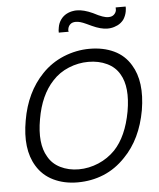

<svg xmlns="http://www.w3.org/2000/svg" viewBox="-54 -802 716 863"><g transform="rotate(-5 304.0 -370.0)"><path d="M543.5 -731Q540 -711.5 529 -695Q517.5 -680 501.5 -672.2Q485.5 -664.5 470 -662.5Q467.5 -662 463.8 -661.8Q460 -661.5 455 -661.5Q425.5 -661.5 385.5 -680Q378.5 -683.5 363 -690.5Q347 -698 336 -701Q325 -704 315.5 -704Q300 -704 291.2 -696.2Q282.5 -688.5 280 -677Q277.5 -668.5 280 -662.5H235.5Q234.5 -670.5 237.5 -685.5Q240.5 -705 252 -721Q262.5 -735.5 278 -743.8Q293.5 -752 310.5 -754Q313 -754.5 316.5 -754.8Q320 -755 325 -755Q355.5 -755 396 -736.5Q409.5 -729.5 419.2 -725Q429 -720.5 437 -717.8Q445 -715 451.2 -713.8Q457.5 -712.5 464.5 -712.5Q480 -712.5 489 -720.8Q498 -729 500 -740.5Q500.5 -745 500 -753H545Q546 -746 543.5 -731ZM78 -76Q30 -154.5 53 -282.5Q74.5 -408 151 -487.5Q192.5 -531 249 -554.5Q306.5 -578 366.5 -578Q428.5 -578 476.2 -555.5Q524 -533 551 -487.5Q598.5 -410.5 577 -282.5Q554 -153.5 478 -76Q434 -29.5 379.2 -7Q324.5 15.5 261.5 15.5Q201 15.5 153 -7.8Q105 -31 78 -76ZM496 -451Q477 -484.5 440 -502.2Q403 -520 356 -520Q310.5 -520 267.2 -502.2Q224 -484.5 193.5 -451Q136 -390 117.5 -282.5Q98 -173 134.5 -112.5Q143.5 -96 157.2 -83Q171 -70 189 -61Q207 -52 228 -47.2Q249 -42.5 272 -42.5Q294.5 -42.5 317.2 -47.2Q340 -52 361.2 -61Q382.5 -70 401.5 -83Q420.5 -96 436.5 -112.5Q492 -171 512.5 -282.5Q531.5 -391.5 496 -451Z"/></g></svg>

Font: Russisch Sans Light
Style: Italic
Weight: 300
Italic angle: -10°
Designer: Michael Sharanda (font) & Cristiano Sobral (main changes)
Foundry: Michael Sharanda
Version: Version 2.00;September 8, 2020;FontCreator 13.0.0.2681 64-bi